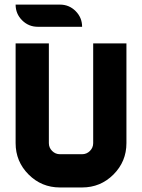

<svg xmlns="http://www.w3.org/2000/svg" viewBox="-20 -826 626 846"><path d="M48.8 -195.3V-634.8H195.3V-195.3Q195.3 -175.3 209.7 -160.9Q224.1 -146.5 244.1 -146.5H341.8Q361.8 -146.5 376.2 -160.9Q390.6 -175.3 390.6 -195.3V-634.8H537.1V-195.3Q537.1 -114.3 480 -57.1Q422.9 0 341.8 0H244.1Q163.1 0 106 -57.1Q48.8 -114.3 48.8 -195.3ZM146.5 -708Q106 -708 77.4 -736.6Q48.8 -765.1 48.8 -805.7H244.1Q284.7 -805.7 313.2 -777.1Q341.8 -748.5 341.8 -708Z"/></svg>

Font: Audex
Style: Regular
Weight: 400
Designer: GGBotNet
Foundry: GGBotNet
Version: 1.00